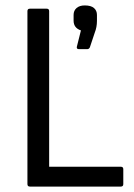

<svg xmlns="http://www.w3.org/2000/svg" viewBox="-20 -687 494 707"><path d="M90 0Q81 0 81 -9V-646Q81 -655 90 -655H152Q161 -655 161 -646V-73H425Q434 -73 434 -64V-9Q434 0 425 0ZM271 -506Q261 -506 263 -515L278 -575Q251 -584 251 -611V-632Q251 -648 262 -657.5Q273 -667 292 -667Q315 -667 326 -657.5Q337 -648 337 -632V-610Q337 -587 329 -567L311 -513Q308 -506 301 -506Z"/></svg>

Font: Sofia Sans Semi Condensed
Style: Regular
Weight: 400
Designer: Botio Nikoltchev, Ani Petrova
Foundry: lettersoup
Version: Version 4.100; ttfautohint (v1.8.4.7-5d5b)